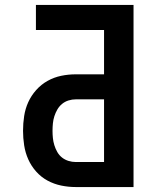

<svg xmlns="http://www.w3.org/2000/svg" viewBox="-20 -755 640 775"><path d="M286 0Q256 0 227 -6Q198 -12 172 -26Q146 -40 126 -62.5Q106 -85 94 -112Q82 -139 77.5 -168.5Q73 -198 73 -227Q73 -257 77.5 -286.5Q82 -316 94 -342.5Q106 -369 126 -391.5Q146 -414 172 -428.5Q198 -443 227 -449Q256 -455 286 -455H400V-634H125V-735H519V0ZM286 -101H400V-354H286Q271 -354 256.5 -349.5Q242 -345 230.5 -335.5Q219 -326 211.5 -313Q204 -300 199.5 -286Q195 -272 193.5 -257Q192 -242 192 -227Q192 -212 193.5 -197.5Q195 -183 199.5 -168.5Q204 -154 211.5 -141Q219 -128 230.5 -119Q242 -110 256.5 -105.5Q271 -101 286 -101Z"/></svg>

Font: Iosevka Extended
Style: Bold
Weight: 700
Width: 7
Monospace: yes
Designer: Belleve Invis
Foundry: Belleve Invis
Version: Version 32.5.0; ttfautohint (v1.8.4)